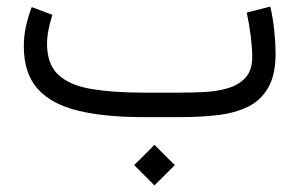

<svg xmlns="http://www.w3.org/2000/svg" viewBox="-20 -355 907 582"><path d="M448.2 84 509.8 145.5 448.2 207 386.7 145.5ZM527.3 0H414.1Q298.3 0 217.5 -19.3Q136.7 -38.6 94.5 -85.4Q52.2 -132.3 52.2 -214.8Q52.2 -246.1 58.8 -275.6Q65.4 -305.2 76.2 -333.5L138.7 -310.1Q132.3 -289.1 127.4 -266.4Q122.6 -243.7 122.6 -222.7Q122.6 -159.7 157.2 -127.9Q191.9 -96.2 257.3 -85.2Q322.8 -74.2 414.1 -74.2H527.8Q563 -74.2 600.8 -76.2Q638.7 -78.1 671.4 -87.9Q704.1 -97.7 724.4 -119.9Q744.6 -142.1 744.6 -182.6Q744.6 -208.5 740.2 -244.4Q735.8 -280.3 728 -316.9L799.3 -335Q807.6 -299.8 811.5 -260.7Q815.4 -221.7 815.4 -193.4Q815.4 -128.4 793.2 -89.6Q771 -50.8 731.7 -31.5Q692.4 -12.2 639.9 -6.1Q587.4 0 527.3 0Z"/></svg>

Font: Vazirmatn UI Light
Style: Regular
Weight: 300
Designer: Saber Rastikerdar
Foundry: Saber Rastikerdar
Version: Version 33.003